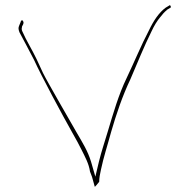

<svg xmlns="http://www.w3.org/2000/svg" viewBox="-20 -736 733 751"><path d="M55 -636C51 -627 52 -621 56 -610C73 -577 95 -538 113 -502C141 -440 225 -284 264 -215C278 -190 290 -169 299 -150C312 -124 328 -95 332 -65L340 -44C343 -34 346 -21 350 -8C350 -7 351 -7 351 -5C355 -9 362 -17 368 -25C368 -39 371 -56 375 -73C385 -121 401 -169 415 -221C435 -290 459 -361 490 -426C517 -489 545 -558 572 -612C583 -636 595 -655 606 -668C616 -681 624 -690 632 -696V-697L647 -706C651 -708 645 -719 643 -715L628 -706C602 -687 581 -656 562 -616C533 -561 506 -495 475 -430C444 -366 423 -293 402 -223C389 -179 377 -145 367 -104L353 -45L336 -104C323 -146 304 -176 279 -219C258 -256 165 -416 148 -451L123 -505C106 -541 83 -577 67 -614C65 -619 64 -624 66 -630V-632L71 -642C71 -642 72 -646 72 -647V-648C71 -655 67 -657 66 -657C65 -657 61 -654 60 -648ZM628 -706Z"/></svg>

Font: Stray Cat
Style: HlExt
Weight: 100
Version: Version 1.0